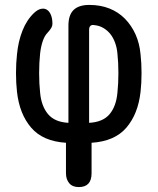

<svg xmlns="http://www.w3.org/2000/svg" viewBox="-20 -580 640 780"><path d="M300 180Q274 180 261 164Q248 148 248 124V0Q154 -6 106.5 -61.5Q59 -117 49 -207Q45 -242 45 -283Q45 -324 49 -359Q54 -412 71.5 -456Q89 -500 119 -528Q133 -541 146.5 -544Q160 -547 170.5 -540.5Q181 -534 187 -519Q193 -504 193 -483Q193 -475 188.5 -467Q184 -459 174 -448Q161 -435 153.5 -412.5Q146 -390 143 -363Q139 -326 139 -283Q139 -240 143 -203Q148 -149 175 -116.5Q202 -84 258 -81V-476Q258 -519 279 -539.5Q300 -560 343 -560Q388 -560 424.5 -545.5Q461 -531 487.5 -504Q514 -477 530.5 -440.5Q547 -404 551 -359Q555 -324 555 -283Q555 -242 551 -207Q541 -117 493.5 -61.5Q446 -6 352 0V124Q352 152 339 166Q326 180 300 180ZM342 -459V-81Q398 -84 425 -116Q452 -148 457 -203Q461 -240 461 -283Q461 -326 457 -363Q455 -386 447.5 -406.5Q440 -427 428.5 -441.5Q417 -456 400.5 -466Q384 -476 363 -478Q353 -480 347.5 -475Q342 -470 342 -459Z"/></svg>

Font: Maple Mono Normal NL Medium
Style: Regular
Weight: 500
Monospace: yes
Designer: subframe7536
Version: Version 7.000